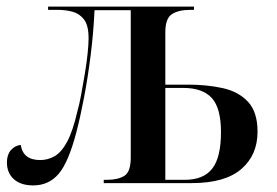

<svg xmlns="http://www.w3.org/2000/svg" viewBox="-20 -556 840 583"><path d="M81 7Q43 7 22 -12Q1 -31 1 -63Q1 -86 13 -100Q25 -114 43 -116Q50 -70 102 -70Q125 -70 145.5 -81.5Q166 -93 183.5 -125Q201 -157 215 -218Q221 -239 226.5 -269Q232 -299 237.5 -331.5Q243 -364 246 -393Q249 -422 249 -440Q249 -479 235 -497Q221 -515 200 -520.5Q179 -526 157 -526H126V-536H569V-526H557Q522 -526 502 -513Q482 -500 482 -458V-299H551Q608 -299 656 -288.5Q704 -278 733 -247Q762 -216 762 -156Q762 -85 712.5 -42.5Q663 0 562 0H295V-10H305Q338 -10 357.5 -22Q377 -34 377 -78V-525H267Q264 -458 255.5 -390Q247 -322 235.5 -261.5Q224 -201 212 -155Q188 -63 158 -28Q128 7 81 7ZM541 -10Q598 -10 624.5 -44Q651 -78 651 -155Q651 -228 623 -258.5Q595 -289 537 -289H482V-10Z"/></svg>

Font: Noto Serif Display SemiCondensed Medium
Style: Regular
Weight: 500
Width: 4
Designer: Monotype Design Team
Foundry: Monotype Imaging Inc.
Version: Version 2.009